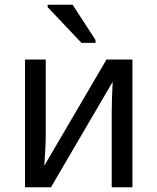

<svg xmlns="http://www.w3.org/2000/svg" viewBox="-20 -786 661 806"><path d="M322 -606H381V-618L285 -766H180V-756ZM85 0H194L452 -441H453C451 -415 449 -347 449 -316V0H536V-536H427L167 -92H166C168 -119 172 -184 172 -209V-536H85Z"/></svg>

Font: Noto Sans Math
Style: Regular
Weight: 400
Designer: Monotype Design Team, Delve Withrington, Jeff Kellem
Foundry: Monotype Imaging Inc., Delve Fonts LLC
Version: Version 3.000